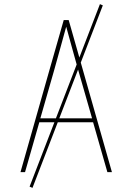

<svg xmlns="http://www.w3.org/2000/svg" viewBox="-20 -832 640 928"><path d="M79 0 218 -490 288 -735H312L521 0H499L430 -241H170L101 0ZM175 -260H425L359 -490Q344 -543 329.5 -596Q315 -649 300 -703Q285 -649 270.5 -596Q256 -543 241 -490ZM137 76 123 70 463 -812 477 -806Z"/></svg>

Font: Iosevka SS04 Thin Extended
Style: Regular
Weight: 100
Width: 7
Monospace: yes
Designer: Belleve Invis
Foundry: Belleve Invis
Version: Version 19.0.0; ttfautohint (v1.8.4)